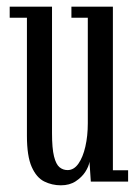

<svg xmlns="http://www.w3.org/2000/svg" viewBox="-20 -543 414 574"><path d="M162 11Q135.5 11 112.2 -0.5Q89 -12 74.8 -44Q60.5 -76 60.5 -137V-490H9V-523H135.5V-145Q135.5 -99.5 141.5 -75.5Q147.5 -51.5 158 -43Q168.5 -34.5 182 -34.5Q201 -34.5 214.5 -53.8Q228 -73 235.2 -104.8Q242.5 -136.5 242.5 -174.5V-490H193.5V-523H317.5V-34H363V0H251.5L247.5 -59.5Q245.5 -45.5 235 -29.2Q224.5 -13 206.2 -1Q188 11 162 11Z"/></svg>

Font: Imbue Thin
Style: Regular
Weight: 400
Version: Version 1.102